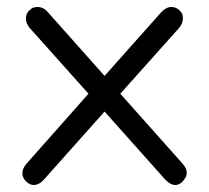

<svg xmlns="http://www.w3.org/2000/svg" viewBox="-20 -519 598 549"><path d="M514 -25Q514 -11 499 3Q490 10 482 10Q467 10 452 -6L279 -200L106 -6Q92 10 76 10Q67 10 57 2Q44 -9 44 -24Q44 -37 55 -50L233 -251L65 -439Q54 -452 54 -466Q54 -482 67 -492Q75 -499 87 -499Q105 -499 117 -484L279 -302L441 -484Q455 -499 470 -499Q482 -499 490 -492Q503 -483 503 -467Q503 -452 492 -439L324 -251L503 -50Q514 -37 514 -25Z"/></svg>

Font: Kodchasan
Style: Regular
Weight: 400
Version: Version 1.000; ttfautohint (v1.6)